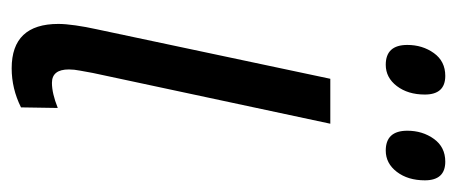

<svg xmlns="http://www.w3.org/2000/svg" viewBox="-247 -526 783 329"><g transform="rotate(90 144.5 -361.5)"><path d="M142 -698Q142 -733 110 -733Q85 -733 71 -713.5Q57 -694 57 -668Q57 -631 91 -631Q113 -631 127.5 -650Q142 -669 142 -698ZM289 -698Q289 -733 257 -733Q232 -733 218 -713.5Q204 -694 204 -668Q204 -631 238 -631Q260 -631 274.5 -650Q289 -669 289 -698ZM164 -6 165 -69Q140 -59 122 -59Q99 -59 99 -88Q99 -97 101 -107Q103 -117 105 -129L192 -536H115L30 -135Q26 -117 23.5 -99.5Q21 -82 21 -70Q21 10 97 10Q132 10 164 -6Z"/></g></svg>

Font: Noto Sans Display Condensed
Style: Italic
Weight: 400
Width: 3
Designer: Monotype Design team
Foundry: Monotype Imaging Inc.
Version: 1.000